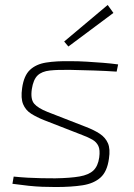

<svg xmlns="http://www.w3.org/2000/svg" viewBox="-20 -740 540 772"><path d="M264 -494Q296 -494 329 -492Q362 -490 394 -487.5Q426 -485 455 -481L449 -452Q405 -455 358.5 -456.5Q312 -458 265 -459Q213 -460 180.5 -456.5Q148 -453 131 -436.5Q114 -420 108 -382Q102 -341 117.5 -323Q133 -305 171 -290L325 -230Q359 -217 381.5 -202Q404 -187 414 -164Q424 -141 418 -102Q411 -50 384 -26Q357 -2 312 5Q267 12 204 12Q176 12 150 11Q124 10 95 7Q66 4 30 -1L35 -30Q65 -27 92 -25.5Q119 -24 146 -23.5Q173 -23 202 -23Q263 -24 300 -30.5Q337 -37 355.5 -54.5Q374 -72 379 -107Q383 -137 375.5 -153Q368 -169 351.5 -178.5Q335 -188 311 -197L157 -257Q127 -269 105 -283Q83 -297 73 -321Q63 -345 69 -386Q76 -436 100.5 -459Q125 -482 165.5 -488.5Q206 -495 264 -494ZM413 -720 436 -688 255 -553 238 -573Z"/></svg>

Font: Exo 2 ExtraLight
Style: Italic
Weight: 250
Italic angle: -8°
Designer: Natanael Gama
Foundry: Natanael Gama
Version: Version 2.010